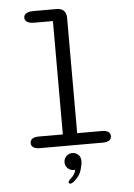

<svg xmlns="http://www.w3.org/2000/svg" viewBox="-63 -809 745 1067"><g transform="rotate(-5 309.5 -275.5)"><path d="M134.8 0Q109.7 0 97.5 -8.4Q85.3 -16.8 85.3 -32.2Q85.3 -48 97.5 -56.4Q109.7 -64.8 134.8 -64.8H267.7V-697.2H164.5Q138.2 -697.2 124.4 -705.6Q110.7 -714 110.7 -729.3Q110.7 -744.8 124.4 -753.4Q138.2 -762 164.5 -762H293.7Q320 -762 333.8 -748.2Q347.7 -734.3 347.7 -708V-64.8H483.5Q508.7 -64.8 520.8 -56.4Q533 -48 533 -32.2Q533 -16.8 520.8 -8.4Q508.7 0 483.5 0ZM310.8 43Q329.8 43 343.8 55.9Q357.8 68.8 357.8 90.7Q357.8 110.3 348.5 141.5Q339.2 172.7 309.2 198.7Q302.2 205.2 296.1 208.2Q290 211.2 285.2 211.2Q281 211.2 278.7 208.2Q276.3 205.3 276.3 203.2Q276.3 199 281 193.1Q285.7 187.2 293.8 179.8Q304.2 171.3 310.4 160.1Q316.7 148.8 319.2 137Q317.8 137.3 315.2 137.3Q312.5 137.3 310.8 137.3Q290.8 137.3 277.2 123.8Q263.5 110.3 263.5 90.3Q263.5 70.8 277.2 56.9Q290.8 43 310.8 43Z"/></g></svg>

Font: Sono ExtraLight
Style: Regular
Weight: 200
Designer: Tyler Finck
Foundry: Tyler Finck
Version: Version 2.112